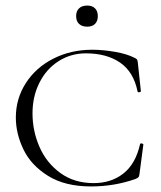

<svg xmlns="http://www.w3.org/2000/svg" viewBox="-20 -659 580 691"><path d="M464 -451Q471 -448 473 -445Q475 -442 476 -434L487 -331Q487 -328 481.5 -327Q476 -326 475 -330Q461 -400 412.5 -433.5Q364 -467 289 -467Q235 -467 191 -439Q147 -411 122 -361.5Q97 -312 97 -251Q97 -188 122 -130.5Q147 -73 197 -36.5Q247 0 317 0Q380 0 424 -34.5Q468 -69 484 -140Q484 -143 489 -143Q491 -143 493.5 -141.5Q496 -140 496 -139L482 -33Q481 -25 479 -22Q477 -19 468 -15Q391 12 308 12Q214 12 153 -26Q92 -64 64.5 -121Q37 -178 37 -236Q37 -304 73 -360Q109 -416 172 -448Q235 -480 312 -480Q350 -480 393.5 -472.5Q437 -465 464 -451ZM254 -601Q254 -619 264.5 -629Q275 -639 294 -639Q312 -639 322 -629Q332 -619 332 -601Q332 -583 322 -573Q312 -563 294 -563Q275 -563 264.5 -573Q254 -583 254 -601Z"/></svg>

Font: Cormorant Unicase Light
Style: Regular
Weight: 300
Designer: Christian Thalmann (Catharsis Fonts)
Foundry: Catharsis Fonts
Version: Version 4.000